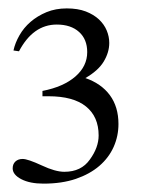

<svg xmlns="http://www.w3.org/2000/svg" viewBox="-20 -691 340 459"><path d="M133.8 -280.3Q174.3 -280.3 194.8 -309.6Q215.8 -338.4 215.8 -367.2Q215.8 -412.1 185.5 -436.5Q155.3 -460.9 95.7 -460.9H81.5V-473.6Q131.8 -483.4 160.2 -508.1Q188.5 -532.7 188.5 -566.4Q188.5 -597.2 168.9 -614.7Q149.4 -632.3 115.7 -632.3Q59.1 -632.3 25.4 -568.4L12.2 -570.3Q16.1 -588.4 26.4 -606.4Q36.6 -624.5 53 -638.7Q69.3 -652.8 91.1 -661.9Q112.8 -670.9 139.6 -670.9Q166 -670.9 185.1 -663.6Q204.1 -656.2 216.6 -644.5Q229 -632.8 235.1 -618.2Q241.2 -603.5 241.2 -588.4Q241.2 -565.9 228 -543.9Q214.8 -522 184.1 -504.4Q222.2 -491.2 242.7 -463.4Q263.2 -435.5 263.2 -394.5Q263.2 -365.7 251.7 -339.8Q240.2 -314 217.5 -294.4Q194.8 -274.9 161.4 -263.4Q127.9 -252 84 -252Q51.3 -252 30.8 -262.7Q10.3 -273.4 10.3 -288.6Q10.3 -298.8 16.8 -304.9Q23.4 -311 34.2 -311Q46.4 -311 80.1 -295.4Q112.3 -280.3 133.8 -280.3Z"/></svg>

Font: Dima Niloofar
Style: Regular
Weight: 400
Designer: R.Balvardi
Foundry: Dima Software Group
Version: Version 3.00;November 13, 2018;FontCreator 11.5.0.2427 64-bi